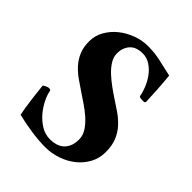

<svg xmlns="http://www.w3.org/2000/svg" viewBox="-193 -783 905 905"><g transform="rotate(45 260.0 -330.0)"><path d="M267 -670Q312 -670 350.5 -661Q389 -652 435 -642Q439 -602 441.5 -562Q444 -522 446 -476Q443 -471 439.5 -470.5Q436 -470 431 -470Q425 -470 416.5 -471Q408 -472 406 -477Q403 -498 392.5 -524Q382 -550 365 -573.5Q348 -597 324.5 -612.5Q301 -628 272 -628Q257 -628 242 -624Q227 -620 215 -610Q203 -600 195 -583Q187 -566 187 -541Q187 -518 201 -495.5Q215 -473 236.5 -453Q258 -433 283.5 -414.5Q309 -396 332 -381Q357 -365 383 -347Q409 -329 430.5 -306Q452 -283 465.5 -251.5Q479 -220 479 -175Q479 -134 460.5 -100Q442 -66 411.5 -41.5Q381 -17 341.5 -3.5Q302 10 261 10Q216 10 166 2.5Q116 -5 71 -16Q67 -33 63 -57.5Q59 -82 56 -107Q53 -132 50.5 -154Q48 -176 47 -186Q50 -191 61 -195.5Q72 -200 76 -200Q88 -200 89 -193Q92 -173 105.5 -145Q119 -117 140 -92Q161 -67 189 -49.5Q217 -32 251 -32Q270 -32 287.5 -37Q305 -42 318.5 -53.5Q332 -65 340 -83.5Q348 -102 348 -129Q348 -156 332 -180Q316 -204 293 -224.5Q270 -245 244.5 -262Q219 -279 200 -292Q173 -310 146.5 -328.5Q120 -347 99.5 -369.5Q79 -392 66.5 -421Q54 -450 54 -489Q54 -528 73 -561Q92 -594 122 -618Q152 -642 190 -656Q228 -670 267 -670Z"/></g></svg>

Font: Vermiglione
Style: Bold
Weight: 700
Version: Version 1.000